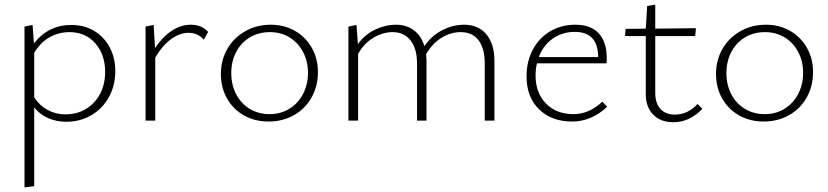

<svg xmlns="http://www.w3.org/2000/svg" viewBox="-20 -522 3585 831"><path d="M479 -214Q479 -152 451.5 -102Q424 -52 375.5 -23.5Q327 5 267 5Q225 5 189 -10.5Q153 -26 128 -57V284L86 289V-407L121 -414L127 -334Q189 -414 289 -414Q345 -414 388 -388Q431 -362 455 -316.5Q479 -271 479 -214ZM435 -211Q435 -286 392.5 -334.5Q350 -383 280 -383Q236 -383 196 -361.5Q156 -340 128 -293V-101Q151 -65 186 -46Q221 -27 264 -27Q313 -27 352 -50.5Q391 -74 413 -115.5Q435 -157 435 -211Z M881 -384 862 -350Q837 -380 796 -380Q757 -380 719.5 -352Q682 -324 652 -273V0H610V-407L645 -414L651 -314Q683 -362 723 -388.5Q763 -415 805 -415Q853 -415 881 -384Z M936 -202Q936 -262 964 -310.5Q992 -359 1041.5 -387Q1091 -415 1152 -415Q1210 -415 1256.5 -388.5Q1303 -362 1329.5 -315Q1356 -268 1356 -210Q1356 -149 1328.5 -100Q1301 -51 1252 -23.5Q1203 4 1142 4Q1083 4 1036 -22.5Q989 -49 962.5 -96Q936 -143 936 -202ZM1313 -206Q1313 -257 1291.5 -297.5Q1270 -338 1232.5 -360.5Q1195 -383 1148 -383Q1099 -383 1061 -360Q1023 -337 1002 -296.5Q981 -256 981 -206Q981 -154 1002.5 -113.5Q1024 -73 1061.5 -50.5Q1099 -28 1147 -28Q1195 -28 1233 -51.5Q1271 -75 1292 -116Q1313 -157 1313 -206Z M2120 -257V0H2078V-247Q2078 -312 2051.5 -347.5Q2025 -383 1973 -383Q1931 -383 1891 -358.5Q1851 -334 1824 -287Q1826 -267 1826 -257V0H1785V-247Q1785 -311 1757 -347Q1729 -383 1679 -383Q1638 -383 1597.5 -359.5Q1557 -336 1530 -289V0H1488V-407L1523 -414L1529 -331Q1559 -373 1604 -394Q1649 -415 1694 -415Q1740 -415 1772 -390.5Q1804 -366 1817 -322Q1847 -367 1893.5 -391Q1940 -415 1989 -415Q2051 -415 2085.5 -373Q2120 -331 2120 -257Z M2608 -60Q2540 4 2456 4Q2367 4 2313 -49Q2259 -102 2259 -191Q2259 -257 2286.5 -308Q2314 -359 2362 -387Q2410 -415 2470 -415Q2538 -415 2572 -377Q2606 -339 2606 -272Q2606 -256 2605 -248H2304Q2298 -223 2298 -195Q2298 -120 2343 -74Q2388 -28 2462 -28Q2530 -28 2587 -82ZM2312 -275H2569Q2568 -384 2468 -384Q2414 -384 2372.5 -355Q2331 -326 2312 -275Z M3020 -51Q2965 7 2894 7Q2839 7 2807 -26Q2775 -59 2775 -114V-366H2685L2688 -397L2775 -398L2781 -496L2816 -502V-398L2992 -400L2989 -366H2816V-120Q2816 -75 2838.5 -50.5Q2861 -26 2901 -26Q2957 -26 2999 -72Z M3079 -202Q3079 -262 3107 -310.5Q3135 -359 3184.5 -387Q3234 -415 3295 -415Q3353 -415 3399.5 -388.5Q3446 -362 3472.5 -315Q3499 -268 3499 -210Q3499 -149 3471.5 -100Q3444 -51 3395 -23.5Q3346 4 3285 4Q3226 4 3179 -22.5Q3132 -49 3105.5 -96Q3079 -143 3079 -202ZM3456 -206Q3456 -257 3434.5 -297.5Q3413 -338 3375.5 -360.5Q3338 -383 3291 -383Q3242 -383 3204 -360Q3166 -337 3145 -296.5Q3124 -256 3124 -206Q3124 -154 3145.5 -113.5Q3167 -73 3204.5 -50.5Q3242 -28 3290 -28Q3338 -28 3376 -51.5Q3414 -75 3435 -116Q3456 -157 3456 -206Z"/></svg>

Font: Ysabeau Light
Style: Regular
Weight: 300
Designer: Christian Thalmann (Catharsis Fonts)
Version: Version 0.003